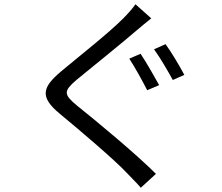

<svg xmlns="http://www.w3.org/2000/svg" viewBox="-20 -821 1040 900"><path d="M639 -569 586 -546C612 -507 649 -439 670 -398L726 -422C705 -460 664 -532 639 -569ZM756 -614 702 -590C730 -552 767 -488 790 -446L844 -470C823 -510 782 -579 756 -614ZM615 -801C603 -783 578 -755 558 -735C491 -667 341 -549 266 -486C177 -411 166 -366 260 -288C352 -212 518 -71 572 -13C593 10 620 35 640 59L711 -6C615 -102 431 -254 341 -326C277 -379 278 -394 338 -446C411 -506 553 -620 621 -679C638 -693 668 -719 689 -735Z"/></svg>

Font: Squished Noto Sans CJK JP Regular
Style: Regular
Weight: 400
Designer: Ryoko NISHIZUKA (kana & ideographs); Paul D. Hunt (Latin, Greek & Cyrillic); Wenlong ZHANG (bopomofo); Sandoll Communica
Foundry: Adobe Systems Incorporated
Version: Version 1.004;PS 1.004;hotconv 1.0.82;makeotf.lib2.5.63406